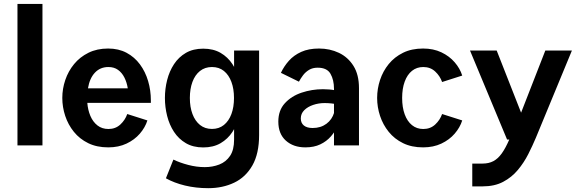

<svg xmlns="http://www.w3.org/2000/svg" viewBox="-20 -745 2955 984"><path d="M197.6 0V-724.9H69.5V0Z M427.5 -217.8H753.2V-229.7Q753.2 -281.9 739.1 -329.6Q725.1 -377.3 697.3 -415Q669.6 -452.6 628.6 -474.5Q587.6 -496.3 534.2 -496.3Q477.3 -496.3 433.4 -474.6Q389.5 -452.9 359.7 -416.6Q329.8 -380.2 314.6 -335.1Q299.3 -290 299.3 -242.9Q299.3 -196.2 314.2 -151.1Q329.1 -106 358.6 -69.4Q388.1 -32.8 432.1 -11.3Q476.2 10.3 534.9 10.3Q587.5 10.3 628.5 -9.1Q669.4 -28.4 696.7 -60Q724 -91.6 735.4 -127.8L632.2 -160.6Q621.5 -129.9 596.8 -106.9Q572.1 -83.9 535.6 -83.9Q502.7 -83.9 479.4 -102.2Q456.1 -120.5 443.2 -151Q430.3 -181.5 427.5 -217.8ZM430.8 -292.2Q439.3 -344.1 466.6 -372.8Q493.8 -401.5 535.6 -401.5Q564.6 -401.5 584.9 -386.9Q605.2 -372.3 617.6 -347.5Q630 -322.8 634.9 -292.2Z M1179.7 -486.1V-29.1Q1179.7 23.2 1159 54Q1138.3 84.7 1104 98.1Q1069.7 111.5 1029.5 111.5Q987.7 111.5 944.6 100.2Q901.5 88.9 868.7 72.9L830.3 168.7Q872.3 192.4 928.2 205.9Q984.1 219.4 1047.1 219.4Q1121.2 219.4 1180.2 191.2Q1239.1 163.1 1273.5 102.8Q1307.9 42.6 1307.9 -53.2V-486.1ZM1066.3 -84.2Q1030.4 -84.2 1005.1 -104.5Q979.9 -124.8 966.4 -160.6Q953 -196.4 953 -242.8Q953 -289.3 966.2 -325.1Q979.5 -361 1004.9 -381.2Q1030.4 -401.5 1066.3 -401.5Q1102.7 -401.5 1127.7 -381.2Q1152.7 -361 1166 -325.1Q1179.2 -289.3 1179.2 -242.8Q1179.2 -196.4 1166 -160.6Q1152.7 -124.8 1127.5 -104.5Q1102.3 -84.2 1066.3 -84.2ZM1021.6 10.6Q1073.2 10.6 1110.4 -11.1Q1147.6 -32.8 1171.4 -69.2Q1195.2 -105.5 1206.6 -150.8Q1218 -196 1218 -242.8Q1218 -289.9 1206.6 -334.8Q1195.2 -379.8 1171.4 -416.1Q1147.6 -452.5 1110.4 -474.1Q1073.2 -495.6 1021.6 -495.6Q970 -495.6 932.8 -474.1Q895.6 -452.5 871.8 -416.1Q848 -379.8 836.6 -334.8Q825.2 -289.9 825.2 -242.8Q825.2 -196 836.6 -150.8Q848 -105.5 871.8 -69.2Q895.6 -32.8 932.8 -11.1Q970 10.6 1021.6 10.6Z M1819.8 -293.1Q1819.8 -362.3 1791.6 -407.2Q1763.4 -452.1 1717 -474.2Q1670.5 -496.3 1615.1 -496.3Q1561.8 -496.3 1523.8 -479.1Q1485.8 -461.9 1460.6 -433.6Q1435.4 -405.3 1419.7 -371.7L1512 -326.4Q1520.9 -343.1 1533.3 -359.6Q1545.8 -376 1564 -387Q1582.2 -398.1 1608.2 -398.1Q1655.9 -398.1 1673.8 -366.8Q1691.7 -335.6 1691.7 -289.8V0H1819.8ZM1735 -166.5 1692.5 -167.8Q1681.9 -132.2 1652.9 -110.6Q1623.9 -89 1582.3 -89Q1552.9 -89 1537.2 -101.9Q1521.6 -114.9 1521.6 -137.9Q1521.6 -162.7 1539.3 -180.3Q1557 -197.9 1585 -207.3Q1612.9 -216.8 1643.7 -216.8Q1660.4 -216.8 1676.8 -215.1Q1693.2 -213.4 1707.6 -210.2L1753.3 -268.9Q1725.3 -277 1697.2 -282.4Q1669.1 -287.8 1635 -287.8Q1578.4 -287.8 1525.9 -270.2Q1473.4 -252.6 1439.9 -215.9Q1406.4 -179.3 1406.4 -121.7Q1406.4 -59.1 1444.9 -24.4Q1483.5 10.3 1544.9 10.3Q1589.1 10.3 1621.3 -5.1Q1653.6 -20.4 1675.9 -46Q1698.2 -71.5 1712.5 -103Q1726.8 -134.4 1735 -166.5Z M2149.2 -83.9Q2115.8 -83.9 2091.5 -103.6Q2067.1 -123.3 2054.1 -159Q2041 -194.7 2041 -242.9Q2041 -291.3 2054.1 -326.8Q2067.1 -362.4 2091.5 -382Q2115.8 -401.5 2149.2 -401.5Q2185.7 -401.5 2210.4 -378.5Q2235.1 -355.5 2245.8 -324.7L2348.9 -357.7Q2337.5 -394.3 2310.2 -425.8Q2283 -457.4 2242 -476.9Q2201 -496.3 2148.4 -496.3Q2089.7 -496.3 2045.7 -474.6Q2001.6 -452.9 1972.1 -416.6Q1942.6 -380.2 1927.7 -335.1Q1912.8 -290 1912.8 -242.9Q1912.8 -196.2 1927.7 -151.1Q1942.6 -106 1972.1 -69.4Q2001.6 -32.8 2045.7 -11.3Q2089.7 10.3 2148.4 10.3Q2201 10.3 2242 -9.1Q2283 -28.4 2310.2 -60Q2337.5 -91.6 2348.9 -127.8L2245.8 -160.6Q2235.1 -129.9 2210.4 -106.9Q2185.7 -83.9 2149.2 -83.9Z M2774.8 -486.1 2650.6 -167.6 2525.5 -486.1H2388.7L2578.7 -30H2590.1Q2570.9 14.4 2551.4 41.5Q2531.9 68.6 2508.4 80.9Q2484.9 93.3 2453.4 93.3H2400.4V210.2H2453.4Q2514.8 210.2 2558.8 186.8Q2602.8 163.5 2634 126Q2665.3 88.5 2687.4 44.9Q2709.5 1.2 2726.3 -38.9L2911.1 -486.1Z"/></svg>

Font: Estedad-VF-FD Black
Style: Regular
Weight: 900
Designer: Amin Abedi
Version: Version 4.000